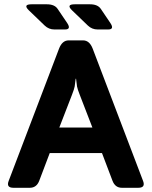

<svg xmlns="http://www.w3.org/2000/svg" viewBox="-20 -892 721 912"><path d="M117.2 -842.8Q87.4 -871.6 129.9 -871.6H202.6Q239.3 -871.6 253.9 -849.6L298.8 -783.2Q319.8 -752 288.6 -752H238.3Q211.9 -752 192.4 -770.5ZM322.3 -842.8Q292.5 -871.6 335 -871.6H407.7Q444.3 -871.6 459 -849.6L503.9 -783.2Q524.9 -752 493.7 -752H443.4Q417 -752 397.5 -770.5ZM43.9 0Q8.8 0 21 -32.2L260.3 -660.6Q275.4 -700.2 306.2 -700.2H374.5Q405.3 -700.2 420.4 -660.6L659.7 -32.2Q671.9 0 636.7 0H559.1Q526.9 0 514.2 -33.7L464.4 -165H216.3L166.5 -33.7Q153.8 0 121.6 0ZM261.7 -286.1H418.9L358.9 -441.4Q348.1 -468.8 345.9 -481.2Q343.8 -493.7 341.3 -518.1H339.4Q336.9 -493.7 334.7 -481.2Q332.5 -468.8 321.8 -441.4Z"/></svg>

Font: Istok
Style: Bold
Weight: 700
Designer: Andrey V. Panov
Foundry: Andrey V. Panov
Version: Version 1.0.1